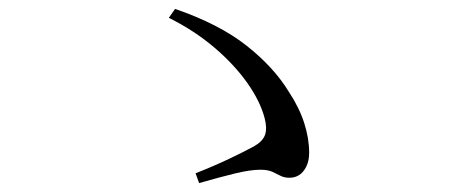

<svg xmlns="http://www.w3.org/2000/svg" viewBox="-20 -568 1040 431"><path d="M419 -179Q462 -196 496.5 -212.5Q531 -229 551 -240Q570 -251 575 -265.5Q580 -280 574 -303Q564 -341 535 -382Q506 -423 461.5 -461Q417 -499 359 -528L373 -548Q472 -514 533.5 -465.5Q595 -417 629 -361Q652 -326 663 -291.5Q674 -257 674 -225Q674 -207 667.5 -194Q661 -181 651.5 -175Q642 -169 630 -169Q618 -169 609.5 -173.5Q601 -178 591 -182.5Q581 -187 564 -187Q542 -187 507 -178.5Q472 -170 427 -157Z"/></svg>

Font: Early Summer Mincho
Style: Regular
Weight: 400
Designer: GuiWonder
Version: Version 1.002